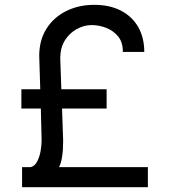

<svg xmlns="http://www.w3.org/2000/svg" viewBox="-20 -775 711 795"><path d="M149.1 -325.6H68.5V-405.5H146.7L142.4 -543.3Q142.4 -607.6 171.7 -655Q201 -702.4 253.2 -728.7Q305.4 -755 369.7 -755Q435 -755 481.5 -730.5Q528.1 -706 552.7 -662.3Q577.4 -618.6 577.4 -560H488.6V-562.1Q488.6 -600.5 468.8 -624.5Q448.9 -648.4 419.2 -659.8Q389.6 -671.2 359.4 -671.2Q328.5 -671.2 298.5 -655Q268.5 -638.8 249.3 -608.8Q230.1 -578.8 229.4 -535.2L234 -405.5H421.5V-325.6H236.9L241.5 -192.1Q241.5 -115.1 224.4 -83.1H592.3V0H71.4V-83.1H107.6Q124.6 -87.4 134.8 -108Q144.9 -128.6 148.6 -152.7Q152.3 -176.8 152.3 -195.7Z"/></svg>

Font: Linik Sans
Style: Regular
Weight: 400
Designer: Rasmus Andersson (font), Marc Monis (original base), Kil Hyung-jin (Pretendard portions), Cristiano Sobral (main changes
Foundry: rsms
Version: Version 3.018;May 31, 2022;FontCreator 14.0.0.2814 64-bit; t